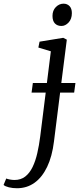

<svg xmlns="http://www.w3.org/2000/svg" viewBox="-142 -772 447 1046"><path d="M-49.5 253.5Q-73 253.5 -93.5 248.5Q-114 243.5 -122.5 235.5L-108 200.5Q-101 203.5 -88 206Q-75 208.5 -63 208.5Q-28.5 208.5 -4.5 189.8Q19.5 171 35.5 138Q51.5 105 61.2 62.2Q71 19.5 77 -28L107 -267.5H30L37 -320H113.5L135 -492.5L67 -513L73.5 -545L202.5 -566L222 -556L192 -320H269L262 -267.5H185.5L152 -1Q142 80.5 114.8 137.2Q87.5 194 46 223.8Q4.5 253.5 -49.5 253.5ZM193 -630.5Q170.5 -630.5 157.2 -644.2Q144 -658 144 -685.5Q144 -715 162.2 -733.5Q180.5 -752 204 -752Q224 -752 236.8 -738.8Q249.5 -725.5 249.5 -700.5Q249.5 -668.5 231.8 -649.5Q214 -630.5 193 -630.5Z"/></svg>

Font: Merriweather Light
Style: Italic
Weight: 300
Italic angle: -7.8°
Designer: Eben Sorkin
Foundry: Eben Sorkin
Version: Version 2.101